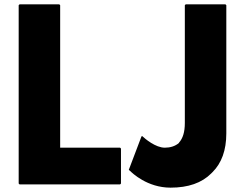

<svg xmlns="http://www.w3.org/2000/svg" viewBox="-20 -842 1128 884"><path d="M253 -822H70L66 -818V3L70 7H533L537 3V-158L533 -162H257V-818ZM1018 -822H835L831 -818V-276C831 -234 822 -205 804 -185V-184C787 -169 764 -162 739 -162C696 -162 648 -203 634 -216L631 -213L573 -60L579 -55C588 -46 658 22 765 22C847 22 909 0 952 -43L959 -50C1000 -91 1022 -150 1022 -228V-818Z"/></svg>

Font: Hussar Woodtype
Style: Bd
Weight: 900
Foundry: Cannot Into Space Fonts
Version: Version 1.07